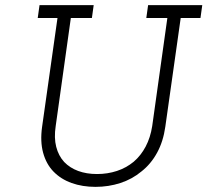

<svg xmlns="http://www.w3.org/2000/svg" viewBox="-20 -720 808 748"><path d="M134 -700 127 -650H204L144 -226Q136 -169 148 -125Q160 -81 188 -52Q217 -22 259 -7Q301 8 352 8Q403 8 449 -7Q495 -22 531 -52Q568 -81 592 -125Q616 -169 624 -226L684 -650H761L768 -700H557L550 -650H632L573 -229Q566 -184 547.5 -149Q529 -114 501 -90Q472 -66 435.5 -54Q399 -42 358 -42Q317 -42 284.5 -54Q252 -66 230 -89Q208 -113 199 -148Q190 -183 197 -229L256 -650H338L345 -700Z"/></svg>

Font: Josefin Slab Medium
Style: Italic
Weight: 500
Italic angle: -12°
Version: Version 2.000